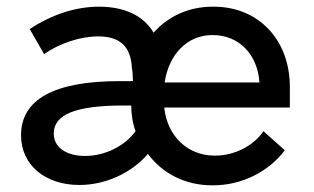

<svg xmlns="http://www.w3.org/2000/svg" viewBox="-20 -547 939 575"><path d="M218 7C296 7 374 -29 423 -86C466 -28 534 8 615 8H619C704 8 785 -33 833 -97L769 -154C739 -110 682 -81 625 -81H623C541 -81 481 -140 472 -224V-225H848V-287C848 -428 754 -527 620 -527H617C545 -527 483 -498 440 -449C411 -499 354 -527 277 -527C207 -527 136 -504 69 -460L112 -385C158 -417 220 -438 274 -438C336 -438 372 -411 375 -343C377 -337 378 -313 378 -304H337C142 -304 43 -249 43 -142C43 -53 115 7 218 7ZM473 -300C486 -385 541 -442 616 -442H617C696 -442 751 -384 757 -301V-300ZM386 -154C353 -109 294 -80 235 -80C178 -80 141 -106 141 -147C141 -204 206 -231 349 -231H373C373 -206 377 -178 386 -154Z"/></svg>

Font: Fixel Display Medium
Style: Regular
Weight: 500
Designer: AlfaBravo + MacPaw
Foundry: Kyrylo Tkachov, Marchela Mozhyna, Serhii Makarenko, Maria Weinstein, Zakhar Kryvoshyya
Version: Version 1.211